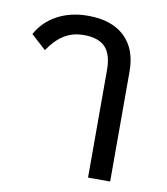

<svg xmlns="http://www.w3.org/2000/svg" viewBox="-70 -641 609 701"><g transform="rotate(10 234.5 -291.0)"><path d="M303 -399Q303 -457 277.5 -483.5Q252 -510 199 -510Q156 -510 124.5 -490Q93 -470 67 -431L12 -481Q38 -529 87.5 -555.5Q137 -582 201 -582Q289 -582 337 -536.5Q385 -491 385 -408V0H303Z"/></g></svg>

Font: Anuphan
Style: Regular
Weight: 400
Designer: Cadson Demak
Version: Version 3.001;July 28, 2024;FontCreator 15.0.0.2974 64-bit